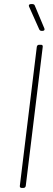

<svg xmlns="http://www.w3.org/2000/svg" viewBox="-20 -919 258 939"><path d="M197 -780 150 -892C149 -896 144 -899 139 -899H131C123 -899 119 -894 122 -887L172 -775C174 -771 178 -768 183 -768H188C196 -768 200 -773 197 -780ZM85 0H95C101 0 105 -4 106 -10L189 -690C190 -696 187 -700 181 -700H171C165 -700 161 -696 160 -690L77 -10C76 -4 80 0 85 0Z"/></svg>

Font: Barlow Thin
Style: Italic
Weight: 250
Italic angle: -7°
Designer: Jeremy Tribby
Foundry: Tribby Type
Version: Version 1.422;hotconv 1.0.109;makeotfexe 2.5.65596